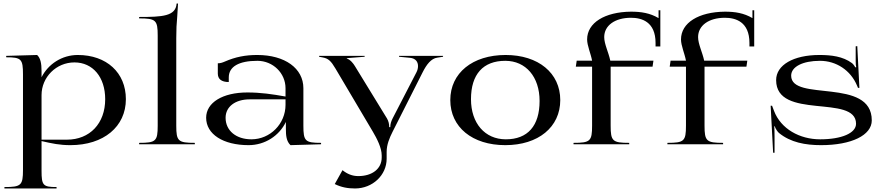

<svg xmlns="http://www.w3.org/2000/svg" viewBox="-20 -816 5008 1086"><path d="M5 242V250H300V242C223.5 242 215 232.8 215 150V-18C274.7 -4.3 317.1 5 378.1 5C566.4 5 692 -99.4 692 -255C692 -405 582.8 -505 420 -505C330.3 -505 252.6 -453.6 215 -379.1V-413C215 -458.5 209 -487 190 -505L15 -500V-492C100.5 -492 110 -482.1 110 -395V145C110 232.3 99.5 242 5 242ZM215 -26V-278C215 -379.8 298.3 -463 401 -463C505.1 -463 575 -379.5 575 -255C575 -117.9 488.2 -26 358 -26Z M767 0H1082V-8C987.5 -8 977 -17.7 977 -105V-600C977 -656.1 978.6 -675.9 982.5 -723C984.2 -743.7 985.7 -768 987 -796H979C974 -724 898.2 -720 767 -720V-712C861.5 -712 872 -701.8 872 -615V-105C872 -17.7 861.5 -8 767 -8Z M1146 -150C1146 -57 1242.2 5 1386 5C1479.3 5 1559.8 -48.7 1597 -126.2V-87C1597 -50.8 1599.5 -17.2 1623 5L1796 0V-8C1706 -8 1696 -17.9 1696 -105V-317C1696 -429.5 1591.6 -505 1435 -505C1368.5 -505 1311.8 -494.2 1251 -467.5C1237.9 -461.7 1226.1 -458 1212 -458V-400C1212 -368.8 1232.7 -352 1274 -352V-378C1274 -439 1330.9 -472 1436 -472C1523.5 -472 1595 -402.6 1595 -317V-270C1519.6 -283.4 1455.3 -293 1379 -293C1239.4 -293 1146 -235.8 1146 -150ZM1256 -150C1256 -212.2 1310.4 -254 1392 -254H1595V-223C1595 -115.7 1508.2 -28 1402 -28C1315.8 -28 1256 -76.8 1256 -150Z M1785 -495 1806 -491C1837.3 -485 1852.3 -471 1877 -429L2089 -71C2111.7 -32.7 2139 20.2 2139 63V75C2139 138 2086 180 2006.5 180C1972.6 180 1944.1 168.1 1917.2 146.6L1873.5 225C1910.1 243.3 1946.8 250 1988 250C2087.6 250 2167 174.5 2167 82V43C2167 2.5 2182.7 -35.3 2200.7 -71L2371 -408C2392.4 -450.3 2418.3 -485.5 2454 -490L2486 -495V-500H2237V-495L2299 -489C2331.3 -485.9 2344.4 -465.8 2344.4 -442.4C2344.4 -431.2 2341.7 -419.1 2336 -408L2200.6 -146C2192.5 -129.6 2187.5 -114.8 2187.5 -97H2181.5C2181.5 -114.8 2177.8 -130.5 2168.9 -146L1987.5 -442C1978.1 -457.4 1962.5 -478 1941.5 -485V-487L2042.5 -495V-500H1785Z M2527 -250C2527 -97 2651.4 5 2838 5C3024.6 5 3149 -97 3149 -250C3149 -403 3024.9 -505 2840 -505C2652.7 -505 2527 -403 2527 -250ZM2644 -255C2644 -396 2712.8 -472 2838 -472C2954.3 -472 3032 -381.2 3032 -245C3032 -104.3 2965.2 -28 2841 -28C2722.8 -28 2644 -118.8 2644 -255Z M3224 0H3539V-8C3444.7 -8 3434 -17.9 3434 -105V-439H3671L3676 -473H3432C3421.6 -521.5 3397.6 -567.3 3397.6 -606.2C3397.6 -671.6 3458.2 -715.5 3549 -715.5C3609 -715.5 3688 -693.5 3688 -573V-553H3715V-758H3705V-713.5C3656.6 -742.3 3606.5 -750 3549 -750C3400.5 -748.5 3300.9 -687.1 3300.9 -592.9C3300.9 -558.2 3321.5 -513.1 3329 -473H3242L3237 -439H3329V-105C3329 -17.7 3318.5 -8 3224 -8Z M3755 0H4070V-8C3975.7 -8 3965 -17.9 3965 -105V-439H4202L4207 -473H3963C3952.6 -521.5 3928.6 -567.3 3928.6 -606.2C3928.6 -671.6 3989.2 -715.5 4080 -715.5C4140 -715.5 4219 -693.5 4219 -573V-553H4246V-758H4236V-713.5C4187.6 -742.3 4137.5 -750 4080 -750C3931.5 -748.5 3831.9 -687.1 3831.9 -592.9C3831.9 -558.2 3852.5 -513.1 3860 -473H3773L3768 -439H3860V-105C3860 -17.7 3849.5 -8 3755 -8Z M4339 -218 4353 48H4361V-43C4361 -56.5 4360.8 -92.5 4359 -101L4362 -102C4366 -87.5 4379.3 -69.5 4386 -64C4451.7 -10.1 4535.7 5 4624 5C4796.2 5 4911 -51 4911 -135C4911 -257.8 4797 -283.5 4683 -297.3C4569 -311.1 4455 -312.9 4455 -388C4455 -438.4 4520.2 -472 4618 -472C4709.5 -472 4791.2 -418.9 4827.5 -332.2L4833 -319H4841L4829 -555L4820 -554V-469C4820 -455 4821 -443 4823 -436L4818 -435C4817 -438 4806 -454 4799 -459C4747.5 -497.2 4682 -505 4615 -505C4468 -505 4370 -448.2 4370 -363C4370 -248.4 4483 -229.2 4596 -217.3C4709 -205.4 4822 -200.9 4822 -116C4822 -63.2 4740.8 -28 4619 -28C4503.2 -28 4396.8 -86.7 4358 -189L4347 -218Z"/></svg>

Font: Prida01
Style: Bold
Weight: 700
Designer: gluk
Foundry: gluk
Version: Version 00.072